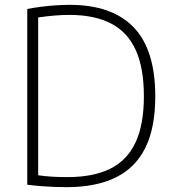

<svg xmlns="http://www.w3.org/2000/svg" viewBox="-20 -767 718 792"><path d="M255.5 5Q228.5 5 203.5 4Q178.5 3 151.8 1Q125 -1 92.5 -5V-730Q120.5 -735.5 150.2 -739.2Q180 -743 209.8 -745Q239.5 -747 267.5 -747Q442.5 -747 531.5 -654.2Q620.5 -561.5 620.5 -370Q620.5 -240 579.5 -157.2Q538.5 -74.5 457 -34.8Q375.5 5 255.5 5ZM260 -36.5Q364.5 -36.5 434.2 -70.8Q504 -105 538.8 -178.8Q573.5 -252.5 573.5 -370Q573.5 -486.5 539.8 -560.8Q506 -635 437.8 -670.2Q369.5 -705.5 266.5 -705.5Q236 -705.5 204 -702.8Q172 -700 137.5 -695V-44Q165.5 -40 194.5 -38.2Q223.5 -36.5 260 -36.5Z"/></svg>

Font: Encode Sans SC Condensed Thin ExtraLight
Style: Regular
Weight: 250
Version: Version 3.002